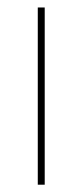

<svg xmlns="http://www.w3.org/2000/svg" viewBox="-20 -506 226 526"><path d="M83.5 0V-485.5H102.5V0Z"/></svg>

Font: Anek Telugu Medium Thin
Style: Regular
Weight: 250
Version: Version 1.003